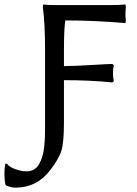

<svg xmlns="http://www.w3.org/2000/svg" viewBox="-65 -675 624 874"><path d="M140.1 -95.2V-444.8Q140.1 -568.8 129.9 -644L131.8 -654.8Q148.9 -651.9 183.1 -651.9H442.9Q481.4 -651.9 505.9 -654.8L507.8 -645Q507.8 -636.7 506.8 -625.2Q505.9 -613.8 505.9 -610.8Q505.9 -597.7 507.8 -582L505.9 -569.8Q367.2 -582 233.9 -582V-586.9Q226.1 -559.6 226.1 -444.8V-374Q278.8 -374.5 353.8 -379.2Q428.7 -383.8 446.8 -383.8L453.1 -377.9Q449.2 -361.8 449.2 -341.8Q449.2 -322.3 453.1 -306.2L446.8 -299.8Q343.3 -310.1 226.1 -310.1V-116.2Q226.1 -28.3 214.8 9.8Q203.6 47.9 163.1 100.1Q102.5 179.2 4.9 179.2Q-13.2 179.2 -36.1 169.9L-40 166Q-44.9 145.5 -44.9 116.2Q-44.9 93.8 -41 70.8L-33.2 69.8Q-25.4 84 3.4 94.5Q32.2 105 56.2 105Q75.2 105 89.8 96.4Q104.5 87.9 113.3 71.5Q122.1 55.2 127.7 37.4Q133.3 19.5 136 -5.9Q138.7 -31.2 139.4 -50.3Q140.1 -69.3 140.1 -95.2Z"/></svg>

Font: Linear Smooth Low Contrast
Style: Regular
Weight: 500
Designer: Philipp H. Poll, Flanker
Foundry: Philipp H. Poll, reworked by Flanker
Version: Version 1.010 | FøM Fix